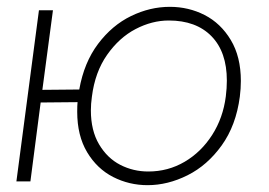

<svg xmlns="http://www.w3.org/2000/svg" viewBox="-20 -530 786 562"><path d="M206 -203Q206 -221 207 -231L99 -230L69 1H28L94 -500H135L104 -267L212 -268Q226 -347 267 -401.5Q308 -456 363.5 -483Q419 -510 477 -510Q532 -510 579 -486Q626 -462 655.5 -413Q685 -364 685 -293Q685 -271 682 -247Q671 -163 629 -104.5Q587 -46 529 -17Q471 12 412 12Q358 12 311 -12Q264 -36 235 -84.5Q206 -133 206 -203ZM641 -248Q644 -272 644 -294Q644 -378 599 -424Q554 -470 474 -470Q425 -470 377 -445Q329 -420 293.5 -369.5Q258 -319 249 -247Q246 -226 246 -207Q246 -148 270 -107.5Q294 -67 332 -47.5Q370 -28 414 -28Q472 -28 520.5 -56.5Q569 -85 601 -135Q633 -185 641 -248Z"/></svg>

Font: Bellota Light
Style: Italic
Weight: 300
Italic angle: -7.5°
Designer: Kemie Guaida
Foundry: Kemie Guaida
Version: Version 4.001